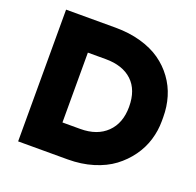

<svg xmlns="http://www.w3.org/2000/svg" viewBox="-129 -872 1035 1013"><g transform="rotate(20 389.0 -366.0)"><path d="M352.1 3.9H74.2V-735.8H352.1Q429.2 -735.8 494.4 -717.3Q559.6 -698.7 606.2 -666Q652.8 -633.3 685.5 -588.1Q718.3 -543 734.1 -490Q750 -437 750 -377.9V-356Q750 -301.3 734.1 -249.3Q718.3 -197.3 685.3 -151.4Q652.3 -105.5 606 -70.8Q559.6 -36.1 494.1 -16.1Q428.7 3.9 352.1 3.9ZM359.9 -562H259.8V-169.9H359.9Q454.1 -169.9 508.1 -222.7Q562 -275.4 562 -367.2Q562 -461.9 508.8 -512Q455.6 -562 359.9 -562Z"/></g></svg>

Font: Sora ExtraBold
Style: Regular
Weight: 800
Designer: Jonathan Barnbrook, Julián Moncada
Foundry: Barnbrook Fonts
Version: Version 2.000